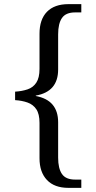

<svg xmlns="http://www.w3.org/2000/svg" viewBox="-20 -780 466 928"><path d="M311 128Q243 128 207 90Q171 52 171 -15V-186Q171 -229 155.5 -252Q140 -275 113 -284.5Q86 -294 53 -296V-337Q86 -339 113 -348Q140 -357 155.5 -380.5Q171 -404 171 -447V-617Q171 -686 207 -723Q243 -760 311 -760H373V-720H343Q298 -720 279.5 -693Q261 -666 261 -614V-444Q261 -337 153 -318V-316Q261 -296 261 -189V-18Q261 34 279.5 61Q298 88 343 88H373V128Z"/></svg>

Font: Noto Serif Hentaigana
Style: Regular
Weight: 400
Designer: Kazuhiro Yamada
Foundry: nipponia
Version: Version 1.000; ttfautohint (v1.8.4.7-5d5b)